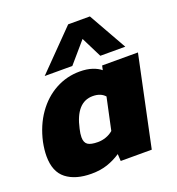

<svg xmlns="http://www.w3.org/2000/svg" viewBox="-133 -829 872 947"><g transform="rotate(-20 303.5 -356.0)"><path d="M134 -522 330 -722H444L557 -522H426L372 -630L279 -522ZM187 10Q104 10 55.5 -27.5Q7 -65 7 -147Q7 -164 9 -182Q11 -200 15 -220Q33 -301 75 -360.5Q117 -420 176 -452Q235 -484 303 -484Q341 -484 369 -474.5Q397 -465 413 -451L418 -474H606L506 0H343L341 -37Q308 -15 271 -2.5Q234 10 187 10ZM270 -126Q292 -126 313 -133.5Q334 -141 350 -155L386 -323Q364 -348 322 -348Q235 -348 207 -219Q201 -194 201 -176Q201 -148 217 -137Q233 -126 270 -126Z"/></g></svg>

Font: Kanit
Style: Bold Italic
Weight: 700
Italic angle: -12°
Designer: Katatrad Team
Foundry: CadsonDemak
Version: Version 2.000; ttfautohint (v1.8.3)